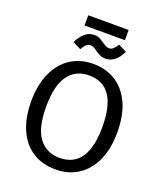

<svg xmlns="http://www.w3.org/2000/svg" viewBox="-174 -1094 1041 1220"><g transform="rotate(20 346.0 -484.0)"><path d="M637 -344Q637 -232 600.5 -152Q564 -72 498.5 -30Q433 12 346 12Q259 12 193.5 -29Q128 -70 91.5 -150Q55 -230 55 -343Q55 -454 91.5 -535Q128 -616 194 -658.5Q260 -701 346 -701Q433 -701 498.5 -659.5Q564 -618 600.5 -538Q637 -458 637 -344ZM156 -343Q156 -200 206.5 -133Q257 -66 346 -66Q536 -66 536 -344Q536 -623 346 -623Q256 -623 206 -555Q156 -487 156 -343ZM335 -785Q320 -796 309.5 -801Q299 -806 288 -806Q272 -806 260 -795Q248 -784 235 -760L179 -788Q198 -828 225.5 -852Q253 -876 288 -876Q309 -876 324 -868.5Q339 -861 358 -848Q361 -846 370.5 -840Q380 -834 388 -831Q396 -828 404 -828Q419 -828 431 -838.5Q443 -849 457 -872L513 -844Q494 -802 466 -780Q438 -758 404 -758Q385 -758 369.5 -765Q354 -772 335 -785ZM209 -911V-980H482V-911Z"/></g></svg>

Font: Fira GO
Style: Regular
Weight: 400
Designer: Carrois Corporate
Foundry: Carrois Corporate GbR
Version: Version 0.300